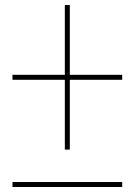

<svg xmlns="http://www.w3.org/2000/svg" viewBox="-20 -750 540 770"><path d="M240 -150V-430H30V-450H240V-730H260V-450H470V-430H260V-150ZM30 0V-20H470V0Z"/></svg>

Font: M PLUS Code Latin Thin
Style: Regular
Weight: 250
Designer: Coji Morishita
Foundry: UNDERFOREST DESIGN
Version: Version 1.002; ttfautohint (v1.8.3)